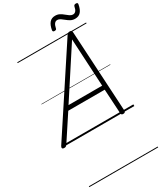

<svg xmlns="http://www.w3.org/2000/svg" viewBox="-447 -1373 1706 2011"><g transform="rotate(-30 406.5 -368.0)"><path d="M-22 14Q-38 14 -43.5 5Q-49 -4 -40 -20L600 -994Q608 -1006 615.5 -1010.5Q623 -1015 637 -1015Q650 -1015 656.5 -1009.5Q663 -1004 664 -988L719 -14Q720 0 713.5 7Q707 14 692 14Q678 14 673 8.5Q668 3 667 -10L650 -303H209L16 -9Q6 5 -1 9.5Q-8 14 -22 14ZM241 -353H648L617 -930ZM503 -1098Q480 -1098 483 -1119Q493 -1176 518 -1205Q543 -1234 586 -1234Q617 -1234 640 -1221.5Q663 -1209 682 -1192.5Q701 -1176 719.5 -1163.5Q738 -1151 759 -1151Q778 -1151 791.5 -1167Q805 -1183 811 -1216Q815 -1236 839 -1236Q852 -1236 856.5 -1231Q861 -1226 859 -1215Q849 -1158 824 -1129.5Q799 -1101 755 -1101Q725 -1101 702 -1113.5Q679 -1126 659.5 -1142.5Q640 -1159 621.5 -1171.5Q603 -1184 582 -1184Q563 -1184 549.5 -1167.5Q536 -1151 529 -1117Q528 -1107 521.5 -1102.5Q515 -1098 503 -1098ZM0 490H833V500H0ZM0 -20H833V0H0ZM0 -505H833V-500H0ZM0 -1010H833V-1000H0Z"/></g></svg>

Font: Playwrite BE VLG Guides
Style: Regular
Weight: 400
Designer: Veronika Burian, José Scaglione
Foundry: TypeTogether
Version: Version 1.003